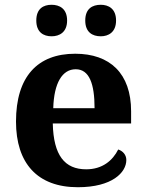

<svg xmlns="http://www.w3.org/2000/svg" viewBox="-20 -774 612 804"><path d="M402 -622C434 -622 466 -639 466 -688C466 -738 434 -754 402 -754C367 -754 337 -738 337 -688C337 -639 367 -622 402 -622ZM196 -622C229 -622 261 -639 261 -688C261 -738 229 -754 196 -754C162 -754 132 -738 132 -688C132 -639 162 -622 196 -622ZM306 10C450 10 509 -52 509 -104C509 -126 494 -142 475 -148C452 -102 409 -65 341 -65C251 -65 204 -123 201 -257H529V-308C529 -467 440 -549 295 -549C137 -549 47 -453 47 -265C47 -91 136 10 306 10ZM376 -321H203C206 -427 241 -484 297 -484C354 -484 376 -423 376 -321Z"/></svg>

Font: Noto Serif Telugu
Style: Bold
Weight: 700
Designer: Jelle Bosma - Monotype Design Team
Foundry: Monotype Imaging Inc.
Version: Version 2.005